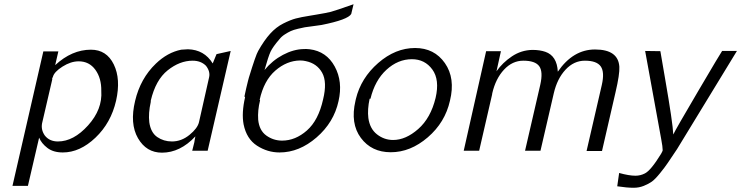

<svg xmlns="http://www.w3.org/2000/svg" viewBox="-20 -713 3505 908"><path d="M39 166 185 -470H256L241 -405Q320 -478 410 -478Q484 -478 518 -408.5Q552 -339 529 -237Q505 -132 431.5 -62Q358 8 277 8Q232 8 204 -13.5Q176 -35 165 -62L112 166ZM230 -349Q230 -348 229 -346.5Q228 -345 227 -344V-340V-337L179 -130Q173 -99 192 -72Q214 -44 254 -44Q328 -44 396.5 -120Q465 -196 459 -283Q460 -343 431 -383Q402 -423 352 -423Q315 -423 275.5 -398Q236 -373 230 -349Z M619 -236Q644 -342 717 -412Q772 -465 837 -478Q859 -480 869 -480Q946 -478 986 -413L1004 -457L1071 -472L962 0H889L899 -40Q899 -41 901 -53L904 -68Q832 9 746 9Q672 9 632.5 -59.5Q593 -128 619 -236ZM693 -237V-231Q681 -177 686 -135Q693 -86 723.5 -65Q754 -44 793 -44Q838 -44 876 -75Q914 -106 921 -135L969 -348Q975 -375 954 -402Q930 -426 891 -426Q830 -426 773 -380.5Q716 -335 693 -237Z M1139 -253 1136 -257Q1140 -277 1144.5 -296Q1149 -315 1152.5 -329Q1156 -343 1157 -346Q1190 -454 1201 -472Q1229 -522 1257.5 -553.5Q1286 -585 1320 -602Q1354 -619 1378.5 -625.5Q1403 -632 1447 -639L1477 -644Q1525 -652 1544.5 -657Q1564 -662 1652 -693L1641 -647Q1626 -620 1501 -595L1480 -592Q1477 -591 1454.5 -588.5Q1432 -586 1421.5 -584Q1411 -582 1389.5 -577Q1368 -572 1355 -566Q1342 -560 1326.5 -550Q1311 -540 1301 -527Q1270 -491 1259.5 -468.5Q1249 -446 1231 -382Q1268 -427 1318 -453.5Q1368 -480 1416 -481Q1427 -482 1445 -480Q1524 -470 1563 -398.5Q1602 -327 1581 -235Q1559 -134 1477 -63Q1395 8 1302 8Q1245 8 1195.5 -24Q1146 -56 1132 -125Q1122 -179 1139 -253ZM1208 -241 1210 -239Q1198 -191 1201 -147Q1206 -96 1239.5 -72Q1273 -48 1314 -48Q1377 -48 1431.5 -96Q1486 -144 1508 -243Q1528 -325 1503.5 -369Q1479 -413 1426 -424Q1414 -427 1399 -427Q1336 -426 1282 -379Q1228 -332 1208 -241Z M1661 -236Q1661 -239 1663 -245Q1687 -344 1768.5 -415Q1850 -486 1943 -486Q2034 -486 2084 -414.5Q2134 -343 2108 -237Q2085 -134 2003 -63.5Q1921 7 1828 7Q1737 7 1686.5 -61Q1636 -129 1661 -236ZM1732 -246H1728Q1717 -195 1722 -155Q1729 -104 1763 -77.5Q1797 -51 1839 -51Q1899 -51 1958 -103Q2017 -155 2040 -250Q2060 -336 2024.5 -384.5Q1989 -433 1928 -433Q1862 -433 1807.5 -383Q1753 -333 1732 -246Z M2173 0 2279 -471H2349L2328 -376Q2357 -417 2401 -446.5Q2445 -476 2498 -477Q2533 -477 2559 -468Q2614 -449 2618 -374Q2690 -479 2794 -479Q2904 -479 2909 -397Q2911 -362 2891 -277L2827 1H2754L2826 -311Q2840 -372 2821 -399Q2802 -426 2746 -426Q2694 -426 2654.5 -383.5Q2615 -341 2599 -272L2536 0H2463L2535 -312Q2549 -374 2530 -400Q2511 -426 2455 -426Q2403 -426 2363.5 -383.5Q2324 -341 2308 -272Q2307 -269 2307 -265L2246 0Z M3031 -472Q3043 -472 3067 -471.5Q3091 -471 3103 -471L3125 -343Q3162 -130 3164 -77Q3174 -99 3282 -282.5Q3390 -466 3395 -472H3465L3182 -8Q3151 38 3138 57.5Q3125 77 3101.5 106Q3078 135 3062.5 146Q3047 157 3024.5 166Q3002 175 2977 175Q2945 175 2899 168L2908 105Q2955 118 2985 118Q3009 118 3030 107Q3058 93 3106 15Q3113 3 3114 -2Q3114 -18 3107 -55Z"/></svg>

Font: Coval
Style: ExtraLight Italic
Weight: 200
Foundry: Context Ltd
Version: Version 001.000